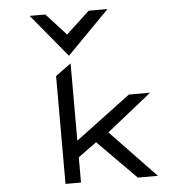

<svg xmlns="http://www.w3.org/2000/svg" viewBox="-60 -979 995 1037"><g transform="rotate(-5 437.5 -460.5)"><path d="M332 -688 561 -921H459L332 -803L224 -921H139ZM508 -257 751 -451H636L337 -227V-646L253 -585V0H337V-137L437 -210L645 0H754Z"/></g></svg>

Font: Charger Monospace
Style: Regular
Weight: 400
Designer: Jasper
Foundry: Cannot Into Space Fonts
Version: Version 0.980